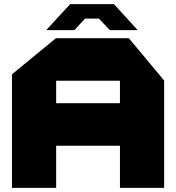

<svg xmlns="http://www.w3.org/2000/svg" viewBox="-20 -910 853 930"><path d="M38 0V-550L251 -725H252V0ZM252 -204V-410H561V-204ZM561 0V-519H775V0ZM252 -519V-725H604L775 -520V-519ZM255 -820 320 -890H532L596 -820ZM205 -764V-765L255 -820H392L340 -764ZM512 -764 459 -820H596L646 -765V-764Z"/></svg>

Font: Foldit ExtraBold
Style: Regular
Weight: 800
Version: Version 1.003